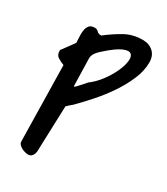

<svg xmlns="http://www.w3.org/2000/svg" viewBox="-181 -543 775 890"><g transform="rotate(30 206.0 -97.5)"><path d="M53.7 -175.8Q35.2 -182.6 20 -192.4Q4.9 -202.1 4.9 -224.6Q4.9 -230.5 7.8 -232.4Q10.7 -234.4 12.7 -238.3Q14.6 -241.2 20.5 -249Q26.4 -256.8 33.2 -266.1Q40 -275.4 45.9 -283.7Q51.8 -292 53.7 -294.9Q53.7 -307.6 52.2 -325.7Q50.8 -343.8 53.2 -359.9Q55.7 -376 64.5 -387.2Q73.2 -398.4 93.8 -398.4Q105.5 -398.4 113.3 -390.1Q121.1 -381.8 132.8 -381.8H136.7Q176.8 -413.1 219.2 -437Q261.7 -460.9 314.5 -460.9Q348.6 -460.9 370.6 -440.9Q392.6 -420.9 392.6 -384.8Q392.6 -339.8 372.1 -292Q351.6 -244.1 320.8 -198.7Q290 -153.3 254.4 -113.3Q218.8 -73.2 189.5 -43.9Q186.5 -40 180.7 -35.6Q174.8 -31.2 169.9 -26.4Q164.1 -21.5 157.2 -14.6L149.4 210Q149.4 218.8 148.9 228.5Q148.4 238.3 145 246.6Q141.6 254.9 135.3 260.3Q128.9 265.6 117.2 265.6Q111.3 265.6 101.6 263.2Q91.8 260.7 83 255.9Q74.2 251 67.9 244.1Q61.5 237.3 61.5 228.5ZM144.5 -114.3H148.4Q149.4 -114.3 154.8 -120.1Q160.2 -126 167.5 -133.8Q174.8 -141.6 182.1 -149.9Q189.5 -158.2 193.4 -163.1Q222.7 -184.6 247.1 -216.8Q271.5 -249 286.6 -281.7Q301.8 -314.5 305.2 -340.8Q308.6 -367.2 296.4 -377.4Q284.2 -387.7 254.4 -375Q224.6 -362.3 173.8 -316.4Q162.1 -306.6 152.3 -293.9Q142.6 -281.2 140.6 -265.6Z"/></g></svg>

Font: Covered By Your Grace
Style: Regular
Weight: 400
Designer: Kimberly Geswein
Foundry: Kimberly Geswein
Version: Version 1.0